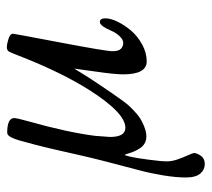

<svg xmlns="http://www.w3.org/2000/svg" viewBox="-48 -372 606 549"><g transform="rotate(-90 254.5 -97.0)"><path d="M354 20Q316.9 20 316.9 -47.1Q316.9 -71.5 325 -127.2Q333 -182.9 333 -184.6Q333 -186.3 332.8 -186.3Q332.5 -186.3 319.5 -164.8Q306.4 -143.3 290 -119.1L265.6 -83Q236.8 -40.8 225.5 -28.9Q214.1 -17.1 203.6 -8.2Q193.1 0.7 183.1 5.9Q126.7 35.2 104.5 -1Q95.9 -14.9 91.9 -28.7Q87.9 -42.5 86.5 -42.6Q85.2 -42.7 81.4 -26.7Q77.6 -10.7 72.9 25.6Q68.1 62 68.1 77.3Q68.1 92.5 74.1 109.4Q80.1 126.2 86.1 139.2Q92 152.1 92 155.3Q92 158.4 90.5 162.8Q88.9 167.2 85.4 172.9Q77.1 186 60.7 186Q44.2 186 33.1 173Q22 159.9 22 131.7Q22 103.5 28.2 66.2Q34.4 28.8 42.5 -0.7Q74.2 -119.6 84.2 -164.6Q94.2 -209.5 102.5 -244.9Q110.8 -280.3 117.6 -306Q124.3 -331.8 128.4 -345.6Q132.6 -359.4 136.7 -367.2Q142.6 -378.9 149.9 -378.9Q191.9 -378.9 191.9 -358.9Q191.9 -351.3 182.4 -317.4Q150.9 -205.6 141.1 -127.9Q137.9 -89.1 137.9 -85Q137.9 -41 164.1 -41Q206.8 -41 272.9 -145.5Q320.3 -220.7 364 -330.1Q377.9 -366.5 381.6 -373.2Q385.3 -379.9 394.5 -379.9Q403.8 -379.9 418.5 -375.2Q433.1 -370.6 433.1 -362.1Q433.1 -359.4 408.1 -227.7Q383.1 -95.9 383.1 -78.1Q383.1 -60.3 390 -53.7Q397 -47.1 406.7 -47.1Q416.5 -47.1 426.1 -57.6Q435.8 -68.1 441.2 -80.6Q455.6 -114 466.3 -114Q477.1 -114 477.1 -98.5Q477.1 -83 467.3 -63Q457.5 -43 441.7 -24.4Q425.8 -5.9 402.1 7.1Q378.4 20 354 20Z"/></g></svg>

Font: Fanwood Text
Style: Italic
Weight: 400
Italic angle: -9°
Version: Version 1.101